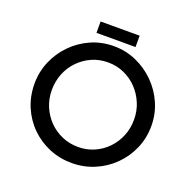

<svg xmlns="http://www.w3.org/2000/svg" viewBox="-146 -991 1147 1146"><g transform="rotate(20 428.0 -418.5)"><path d="M57 -362Q57 -437 85.5 -504Q114 -571 165 -623Q216 -675 283 -704.5Q350 -734 427 -734Q503 -734 570 -704.5Q637 -675 689 -623Q741 -571 770 -504Q799 -437 799 -362Q799 -285 770 -218Q741 -151 689.5 -100Q638 -49 570.5 -20.5Q503 8 427 8Q350 8 283 -20Q216 -48 165 -98.5Q114 -149 85.5 -216.5Q57 -284 57 -362ZM167 -362Q167 -306 187.5 -257.5Q208 -209 244 -172.5Q280 -136 327.5 -115.5Q375 -95 430 -95Q484 -95 531 -115.5Q578 -136 613.5 -172.5Q649 -209 669 -257.5Q689 -306 689 -362Q689 -418 668.5 -466.5Q648 -515 612.5 -552Q577 -589 529.5 -610Q482 -631 428 -631Q372 -631 325 -610Q278 -589 242 -552Q206 -515 186.5 -466Q167 -417 167 -362ZM301 -845H549V-773H301Z"/></g></svg>

Font: Josefin Sans Thin Medium
Style: Regular
Weight: 500
Version: Version 2.000